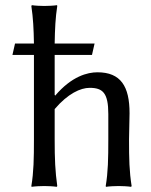

<svg xmlns="http://www.w3.org/2000/svg" viewBox="-20 -718 583 741"><path d="M28 -506H111V-180C111 -106 110 -54 101 0L102 3C114 1 139 0 151 0C163 0 187 1 199 3L201 0C193 -57 191 -104 191 -180V-297C242 -357 291 -379 326 -379C377 -379 398 -359 398 -278V-180C398 -105 397 -54 388 0L389 3C401 1 426 0 438 0C450 0 474 1 486 3L488 0C479 -57 478 -104 478 -180C478 -212 480 -249 480 -281C480 -385 446 -439 356 -439C318 -439 257 -424 193 -349L191 -352V-506H335L345 -550H191C192 -607 194 -650 201 -695L200 -698C188 -696 163 -695 151 -695C139 -695 115 -696 103 -698L101 -695C108 -647 110 -607 111 -550H38Z"/></svg>

Font: Libertinus Sans
Style: Regular
Weight: 400
Designer: Philipp H. Poll, Khaled Hosny
Foundry: Caleb Maclennan
Version: Version 7.050;RELEASE